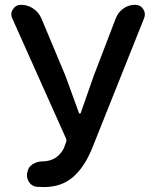

<svg xmlns="http://www.w3.org/2000/svg" viewBox="-20 -756 632 789"><path d="M160.2 12.7Q144.5 12.7 131.8 11.7Q110.4 9.8 98.6 -8.8Q90.8 -21.5 90.8 -37.1Q90.8 -43 92.8 -49.8Q96.7 -70.3 114.7 -81.5Q132.8 -92.8 155.3 -92.8Q213.9 -93.8 241.2 -144.5L251 -169.9Q254.9 -178.7 251 -187.5L30.3 -680.7Q26.4 -688.5 26.4 -697.3Q26.4 -708 33.2 -717.8Q44.9 -736.3 66.4 -736.3Q93.8 -736.3 116.7 -720.7Q139.6 -705.1 150.4 -679.7L249 -444.3L304.7 -291Q305.7 -289.1 308.1 -289.1Q310.5 -289.1 311.5 -291L365.2 -444.3L456.1 -681.6Q465.8 -706.1 487.3 -721.2Q508.8 -736.3 535.2 -736.3Q556.6 -736.3 568.4 -718.8Q575.2 -708 575.2 -697.3Q575.2 -689.5 572.3 -681.6L357.4 -143.6Q325.2 -66.4 278.3 -26.9Q231.4 12.7 160.2 12.7Z"/></svg>

Font: Gen Jyuu GothicX Medium
Style: Regular
Weight: 500
Designer: Ryoko NISHIZUKA (kana &amp; ideographs); Paul D. Hunt (Latin, Greek &amp; Cyrillic); Wenlong ZHANG (bopomofo); Sandoll C
Version: Version 1.058.20140828